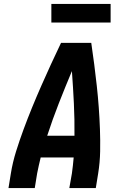

<svg xmlns="http://www.w3.org/2000/svg" viewBox="-20 -952 640 972"><path d="M23 0 35 -74Q44 -130 61.5 -186Q79 -242 99.5 -297.5Q120 -353 142.5 -408Q165 -463 189 -517.5Q213 -572 238 -626.5Q263 -681 289 -735H442Q450 -681 457 -626.5Q464 -572 470 -517.5Q476 -463 480 -408Q484 -353 486 -297.5Q488 -242 487 -186Q486 -130 477 -74L465 0H331L344 -74Q347 -94 349 -114Q351 -134 353 -155H186Q181 -135 176.5 -114.5Q172 -94 168 -74L156 0ZM357 -265Q358 -347 354 -429Q350 -511 344 -592Q310 -511 278 -429.5Q246 -348 219 -265ZM240 -838V-932H540V-838Z"/></svg>

Font: Iosevka Curly XBdEx
Style: Italic
Weight: 800
Width: 7
Italic angle: -9°
Monospace: yes
Designer: Belleve Invis
Foundry: Belleve Invis
Version: Version 11.1.0; ttfautohint (v1.8.3)